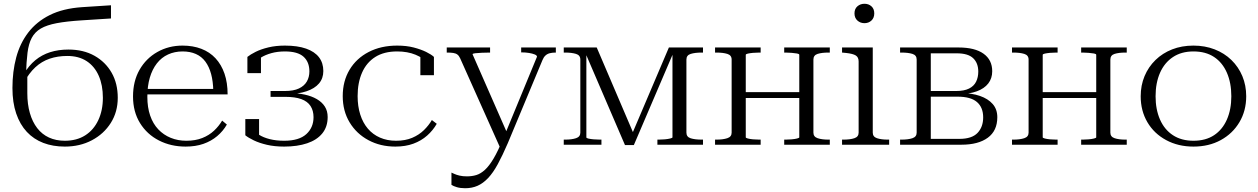

<svg xmlns="http://www.w3.org/2000/svg" viewBox="-20 -768 6675 1019"><path d="M415 -730 569 -740V-670L414 -660Q334 -655 281 -645Q228 -635 196.5 -616.5Q165 -598 148.5 -567Q132 -536 126 -488Q120 -440 118 -372L125 -374Q125 -353 125 -336.5Q125 -320 125 -305Q125 -290 125 -273Q125 -215 138.5 -168Q152 -121 177.5 -88Q203 -55 240 -38Q277 -21 324 -21Q387 -21 432 -49.5Q477 -78 501.5 -130Q526 -182 526 -249Q526 -316 504 -366Q482 -416 440 -443.5Q398 -471 337 -471Q286 -471 243.5 -456.5Q201 -442 167.5 -411Q134 -380 107 -330V-376Q133 -420 167.5 -448.5Q202 -477 246 -491Q290 -505 343 -505Q423 -505 481.5 -472Q540 -439 572.5 -382Q605 -325 605 -249Q605 -174 568 -115.5Q531 -57 467.5 -23.5Q404 10 324 10Q261 10 210 -9.5Q159 -29 122.5 -68Q86 -107 66 -165.5Q46 -224 46 -301Q46 -388 66 -463Q86 -538 130 -595.5Q174 -653 244 -688Q314 -723 415 -730Z M762 -254Q762 -198 777 -154.5Q792 -111 820 -81.5Q848 -52 886 -36.5Q924 -21 969 -21Q1017 -21 1053.5 -35.5Q1090 -50 1116 -74.5Q1142 -99 1159 -128L1184 -107Q1164 -72 1132.5 -45.5Q1101 -19 1059.5 -4.5Q1018 10 965 10Q887 10 823.5 -22.5Q760 -55 723 -115Q686 -175 686 -256Q686 -337 720.5 -397.5Q755 -458 815 -492Q875 -526 949 -526Q1004 -526 1048.5 -509Q1093 -492 1124 -458.5Q1155 -425 1171.5 -377Q1188 -329 1188 -267H739V-296H1138L1112 -285Q1111 -336 1100.5 -375Q1090 -414 1070 -441Q1050 -468 1019.5 -481.5Q989 -495 949 -495Q907 -495 872 -479Q837 -463 812.5 -431.5Q788 -400 775 -355.5Q762 -311 762 -254Z M1488 -21Q1567 -21 1605.5 -56Q1644 -91 1644 -146Q1644 -181 1628 -205.5Q1612 -230 1579 -242Q1546 -254 1494 -254H1416V-285H1492Q1538 -285 1566.5 -298.5Q1595 -312 1608.5 -335.5Q1622 -359 1622 -389Q1622 -439 1591 -467Q1560 -495 1492 -495Q1453 -495 1420.5 -486Q1388 -477 1365 -462.5Q1342 -448 1330 -430Q1327 -437 1329.5 -445Q1332 -453 1337.5 -460Q1343 -467 1350.5 -471Q1358 -475 1365 -476V-380H1293V-466Q1309 -479 1337 -493Q1365 -507 1404.5 -516.5Q1444 -526 1492 -526Q1559 -526 1604.5 -510Q1650 -494 1673 -464Q1696 -434 1696 -391Q1696 -352 1673 -325Q1650 -298 1606.5 -283.5Q1563 -269 1503 -268L1538 -283V-258L1516 -274Q1560 -274 1597 -266Q1634 -258 1661.5 -242Q1689 -226 1704 -202.5Q1719 -179 1719 -147Q1719 -95 1690.5 -60Q1662 -25 1610 -7.5Q1558 10 1488 10Q1437 10 1396.5 0.5Q1356 -9 1327 -23Q1298 -37 1282 -50V-136H1355V-40Q1347 -41 1339.5 -45Q1332 -49 1326.5 -56Q1321 -63 1318.5 -71Q1316 -79 1319 -86Q1331 -68 1354.5 -53Q1378 -38 1412 -29.5Q1446 -21 1488 -21Z M2082 -21Q2131 -21 2167.5 -36.5Q2204 -52 2230 -77.5Q2256 -103 2272 -131L2298 -111Q2278 -76 2247 -48.5Q2216 -21 2174 -5.5Q2132 10 2078 10Q1999 10 1935.5 -24Q1872 -58 1835.5 -118.5Q1799 -179 1799 -258Q1799 -337 1835 -397.5Q1871 -458 1936.5 -492Q2002 -526 2088 -526Q2137 -526 2175.5 -516Q2214 -506 2241.5 -492.5Q2269 -479 2283 -466V-369H2211V-476Q2219 -475 2226 -471.5Q2233 -468 2238.5 -461.5Q2244 -455 2246.5 -448Q2249 -441 2246 -434Q2228 -460 2185.5 -477.5Q2143 -495 2088 -495Q2018 -495 1971.5 -465.5Q1925 -436 1901.5 -382.5Q1878 -329 1878 -258Q1878 -204 1892 -160Q1906 -116 1932.5 -85Q1959 -54 1997 -37.5Q2035 -21 2082 -21Z M2678 -47 2665 -18 2637 22 2422 -459Q2416 -472 2407.5 -478.5Q2399 -485 2385.5 -487Q2372 -489 2354 -489H2351V-516H2581V-489H2579Q2559 -489 2538 -488Q2517 -487 2502.5 -485.5Q2488 -484 2488 -480ZM2675 -8Q2647 57 2622 103Q2597 149 2570.5 177Q2544 205 2514.5 218Q2485 231 2449 231Q2424 231 2405 225.5Q2386 220 2376 213V148Q2381 150 2391.5 155Q2402 160 2419 164Q2436 168 2458 168Q2485 168 2508 161Q2531 154 2553.5 133.5Q2576 113 2599.5 73.5Q2623 34 2649 -30L2661 -57L2830 -467Q2830 -474 2818 -479Q2806 -484 2787.5 -487Q2769 -490 2749 -490H2746V-516H2930V-489H2928Q2911 -489 2897.5 -485.5Q2884 -482 2874.5 -473Q2865 -464 2859 -449Z M3147 -516 3348 -46H3330L3530 -516H3711V-489H3703Q3669 -489 3646 -482Q3623 -475 3623 -452V-64Q3623 -41 3646 -34Q3669 -27 3703 -27H3711V0H3469V-27H3477Q3492 -27 3508.5 -28.5Q3525 -30 3537 -33Q3549 -36 3549 -39V-499L3558 -498L3344 2H3297L3082 -498L3092 -499V-39Q3092 -35 3103 -32.5Q3114 -30 3130.5 -28.5Q3147 -27 3163 -27H3172V0H2972V-27H2980Q3014 -27 3037 -34.5Q3060 -42 3060 -64V-452Q3060 -475 3037 -482Q3014 -489 2980 -489H2972V-516Z M3863 -64V-452Q3863 -475 3840 -482Q3817 -489 3783 -489H3775V-516H4017V-489H4009Q3993 -489 3976.5 -487.5Q3960 -486 3949 -483.5Q3938 -481 3938 -477V-39Q3938 -36 3949 -33Q3960 -30 3976.5 -28.5Q3993 -27 4009 -27H4017V0H3775V-27H3783Q3817 -27 3840 -34.5Q3863 -42 3863 -64ZM4222 -39V-477Q4222 -482 4210.5 -484Q4199 -486 4182 -487.5Q4165 -489 4151 -489H4142V-516H4384V-489H4376Q4342 -489 4319.5 -482Q4297 -475 4297 -452V-64Q4297 -42 4319.5 -34.5Q4342 -27 4376 -27H4384V0H4142V-27H4151Q4165 -27 4182 -28.5Q4199 -30 4210.5 -33Q4222 -36 4222 -39ZM3905 -248V-279H4256V-248Z M4568 -645Q4546 -645 4530.5 -659Q4515 -673 4515 -697Q4515 -721 4530.5 -734.5Q4546 -748 4568 -748Q4590 -748 4605 -734.5Q4620 -721 4620 -697Q4620 -673 4605 -659Q4590 -645 4568 -645ZM4612 -516V-64Q4612 -42 4634.5 -34.5Q4657 -27 4691 -27H4699V0H4449V-27H4457Q4492 -27 4514.5 -34.5Q4537 -42 4537 -64V-442Q4537 -464 4522 -473.5Q4507 -483 4470 -487L4449 -489V-516Z M4757 -516H5067Q5154 -516 5200 -483Q5246 -450 5246 -390Q5246 -352 5225 -325Q5204 -298 5164.5 -283.5Q5125 -269 5069 -268L5099 -283L5101 -259L5081 -274Q5137 -274 5180.5 -259Q5224 -244 5248.5 -216Q5273 -188 5273 -146Q5273 -74 5222.5 -37Q5172 0 5083 0H4757V-27H4765Q4800 -27 4822.5 -34.5Q4845 -42 4845 -64V-452Q4845 -475 4822.5 -482Q4800 -489 4765 -489H4757ZM4920 -31H5072Q5138 -31 5168 -62.5Q5198 -94 5198 -145Q5198 -198 5165 -226.5Q5132 -255 5062 -255H4902V-285H5055Q5097 -285 5123 -298Q5149 -311 5160.5 -334.5Q5172 -358 5172 -388Q5172 -433 5145 -459Q5118 -485 5058 -485H4920Z M5439 -64V-452Q5439 -475 5416 -482Q5393 -489 5359 -489H5351V-516H5593V-489H5585Q5569 -489 5552.5 -487.5Q5536 -486 5525 -483.5Q5514 -481 5514 -477V-39Q5514 -36 5525 -33Q5536 -30 5552.5 -28.5Q5569 -27 5585 -27H5593V0H5351V-27H5359Q5393 -27 5416 -34.5Q5439 -42 5439 -64ZM5798 -39V-477Q5798 -482 5786.5 -484Q5775 -486 5758 -487.5Q5741 -489 5727 -489H5718V-516H5960V-489H5952Q5918 -489 5895.5 -482Q5873 -475 5873 -452V-64Q5873 -42 5895.5 -34.5Q5918 -27 5952 -27H5960V0H5718V-27H5727Q5741 -27 5758 -28.5Q5775 -30 5786.5 -33Q5798 -36 5798 -39ZM5481 -248V-279H5832V-248Z M6594 -257Q6594 -180 6558 -119.5Q6522 -59 6459 -24.5Q6396 10 6314 10Q6233 10 6169 -24.5Q6105 -59 6069.5 -119.5Q6034 -180 6034 -257Q6034 -315 6054.5 -364Q6075 -413 6112.5 -449.5Q6150 -486 6201 -506Q6252 -526 6314 -526Q6375 -526 6426.5 -506Q6478 -486 6515.5 -449.5Q6553 -413 6573.5 -364Q6594 -315 6594 -257ZM6113 -257Q6113 -187 6136.5 -133.5Q6160 -80 6205 -50.5Q6250 -21 6314 -21Q6379 -21 6423.5 -50.5Q6468 -80 6491.5 -133.5Q6515 -187 6515 -257Q6515 -328 6491.5 -382Q6468 -436 6423.5 -465.5Q6379 -495 6314 -495Q6250 -495 6205 -465Q6160 -435 6136.5 -381.5Q6113 -328 6113 -257Z"/></svg>

Font: Roboto Serif 120pt Expanded Light
Style: Regular
Weight: 300
Width: 7
Designer: Greg Gazdowicz
Foundry: Commercial Type
Version: Version 1.008